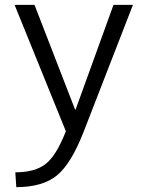

<svg xmlns="http://www.w3.org/2000/svg" viewBox="-20 -540 602 790"><path d="M447 -520H527L325 0Q273 134 214 182Q155 230 47 230L43 169Q124 169 168 134.5Q212 100 251 0L40 -520H122L289 -89H291Z"/></svg>

Font: Mplus 1p
Style: Regular
Weight: 400
Version: Version 1.061